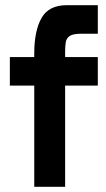

<svg xmlns="http://www.w3.org/2000/svg" viewBox="-20 -720 409 740"><path d="M18 -500H112V-514Q112 -601 140 -650.5Q168 -700 237 -700H357V-590H293Q262 -590 249 -581.5Q236 -573 233.5 -557.5Q231 -542 231 -521V-500H357V-390H231V0H112V-390H18Z"/></svg>

Font: Haskoy Bold
Style: Regular
Weight: 700
Designer: Ertekin Erdin
Foundry: Ertekin Erdin
Version: Version 1.500; ttfautohint (v1.8.3)